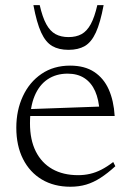

<svg xmlns="http://www.w3.org/2000/svg" viewBox="-20 -700 497 730"><path d="M246.5 -450.5Q302 -450.5 338.2 -426.5Q374.5 -402.5 393.5 -359.8Q412.5 -317 416 -259H87L86.5 -285L380 -295.5L358.5 -275.5Q356 -321 341.8 -353.2Q327.5 -385.5 301.2 -402.8Q275 -420 237 -420Q193.5 -420 161.2 -398.5Q129 -377 111.5 -335Q94 -293 94 -231Q94 -168.5 116 -124.5Q138 -80.5 179 -57.2Q220 -34 277 -34Q300.5 -34 322.2 -39Q344 -44 365.5 -55Q387 -66 410.5 -84L418.5 -68Q389 -41 362.2 -23.8Q335.5 -6.5 307.8 1.8Q280 10 247.5 10Q185.5 10 139.2 -17.5Q93 -45 67.5 -95.5Q42 -146 42 -214.5Q42 -280.5 67 -334.2Q92 -388 138 -419.2Q184 -450.5 246.5 -450.5ZM240.5 -559Q269.5 -559 290 -570.2Q310.5 -581.5 325 -608Q339.5 -634.5 350 -680.5H374Q361.5 -613.5 344.5 -576.5Q327.5 -539.5 302.5 -525Q277.5 -510.5 240.5 -510.5Q203.5 -510.5 178.5 -525Q153.5 -539.5 136.5 -576.5Q119.5 -613.5 107 -680.5H131Q141.5 -634.5 156 -608Q170.5 -581.5 191.2 -570.2Q212 -559 240.5 -559Z"/></svg>

Font: Newsreader 16pt Light
Style: Regular
Weight: 300
Designer: Hugues Gentile
Foundry: Production Type
Version: Version 1.003